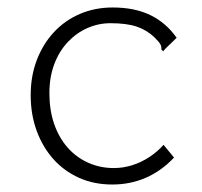

<svg xmlns="http://www.w3.org/2000/svg" viewBox="-20 -482 540 513"><path d="M280 11Q231 11 191 -7Q151 -25 122.5 -57Q94 -89 78 -132.5Q62 -176 62 -228Q62 -279 78.5 -322Q95 -365 124.5 -396.5Q154 -428 194 -445Q234 -462 281 -462Q340 -462 382 -441.5Q424 -421 452 -381L422 -352L416 -345L411 -350Q412 -357 408.5 -363.5Q405 -370 393 -382Q372 -402 345 -411Q318 -420 275 -420Q243 -420 213.5 -407Q184 -394 161 -369.5Q138 -345 125 -310.5Q112 -276 112 -233Q112 -188 124.5 -151.5Q137 -115 160 -88.5Q183 -62 215 -47.5Q247 -33 284 -33Q309 -33 333 -40.5Q357 -48 378.5 -62Q400 -76 417 -95L445 -61Q411 -25 369.5 -7Q328 11 280 11Z"/></svg>

Font: Inconsolata Light
Style: Regular
Weight: 300
Designer: Raph Levien, Cyreal, Brenton Simpson
Foundry: Raph Levien, Cyreal, Google
Version: Version 3.001